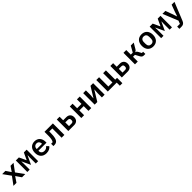

<svg xmlns="http://www.w3.org/2000/svg" viewBox="857 -3208 6088 6088"><g transform="rotate(-45 3901.0 -164.0)"><path d="M170.5 0 242.2 -105.1 290.8 -178.3H297.2L346.9 -105.1L419.4 0H564.6L371.1 -267.8L554.3 -516H420.5L357.2 -424.4L308.6 -351.2H301.8L253.2 -424.4L190.7 -516H45.8L228.3 -262.1L35.9 0Z M657.7 0H763.1V-272.4L758.9 -363.6H766L900.2 -76.7L1034.1 -363.6H1041.5L1037.3 -272.4V0H1142.8V-516H1018.1L909.8 -283.7H902.3L794 -516H657.7Z M1512.4 12.1C1620.7 12.1 1692.1 -32.7 1729 -88.1L1655.9 -159.4C1625.7 -115.4 1579.5 -87 1516 -87C1431.1 -87 1382.1 -138.8 1382.1 -213.4V-227.3H1744.7V-269.2C1744.7 -425.1 1651.3 -528.1 1502.5 -528.1C1352.3 -528.1 1256 -424 1256 -256.4C1256 -92 1348 12.1 1512.4 12.1ZM1382.1 -302.6V-310.4C1382.1 -384.2 1430.8 -435.4 1502.8 -435.4C1573.9 -435.4 1619.3 -386.7 1619.3 -311.4V-302.6Z M1823.9 3.9H1861.5C1918.3 3.9 1954.5 -8.5 1988.3 -42.3C2028.8 -82.4 2057.5 -169 2057.5 -343V-416.5H2194.2V0H2319.6V-516H1942.8V-346.2C1942.8 -207.7 1925.1 -140.6 1891.7 -99.4H1823.9Z M2495 0H2759.2C2865.1 0 2938.9 -63.6 2938.9 -177.9C2938.9 -291.2 2864.3 -355.5 2761.7 -355.5H2620.4V-516H2495ZM2620.4 -94.5V-261H2736.5C2782.3 -261 2811.4 -236.5 2811.4 -192.8V-163.4C2811.4 -119.7 2782.3 -94.5 2736.5 -94.5Z M3077.8 0H3203.1V-213.1H3398.4V0H3523.8V-516H3398.4V-312.5H3203.1V-516H3077.8Z M3677.9 0H3795.5L4006.7 -343.4H4011.7L4001.4 -198.2V0H4123.9V-516H4006.4L3795.1 -172.6H3789.8L3800.4 -317.8V-516H3677.9Z M4665.8 139.9H4779.8V-99.4H4697.8V-516H4572.8V-99.4H4391V-516H4265.6V0H4665.8Z M4895.6 0H5159.8C5265.6 0 5339.5 -63.6 5339.5 -177.9C5339.5 -291.2 5264.9 -355.5 5162.3 -355.5H5021V-516H4895.6ZM5021 -94.5V-261H5137.1C5182.9 -261 5212 -236.5 5212 -192.8V-163.4C5212 -119.7 5182.9 -94.5 5137.1 -94.5Z M5484.4 0H5609.7V-213.8H5697.1L5775.2 -70C5802.2 -19.5 5835.6 0 5884.2 0H5949.6V-99.4H5893.5L5839.5 -199.6C5816.4 -243.3 5796.5 -258.9 5762.1 -265.3V-270.6C5791.9 -276.6 5813.2 -292.6 5836.3 -332L5945 -516H5812.9L5697.1 -311.8H5609.7V-516H5484.4Z M6301.5 12.1C6457 12.1 6552.2 -92 6552.2 -258.2C6552.2 -424 6457 -528.1 6301.5 -528.1C6145.6 -528.1 6050.8 -424 6050.8 -258.2C6050.8 -92 6145.6 12.1 6301.5 12.1ZM6181.1 -218.4V-297.6C6181.1 -385.3 6227.6 -431.8 6301.5 -431.8C6375 -431.8 6421.5 -385.3 6421.5 -297.6V-218.4C6421.5 -130.7 6375 -84.5 6301.5 -84.5C6227.6 -84.5 6181.1 -130.7 6181.1 -218.4Z M6659.1 0H6764.6V-272.4L6760.3 -363.6H6767.4L6901.6 -76.7L7035.5 -363.6H7043L7038.7 -272.4V0H7144.2V-516H7019.5L6911.2 -283.7H6903.8L6795.5 -516H6659.1Z M7276.6 199.9H7370C7454.5 199.9 7496.1 162.6 7524.1 93L7771.3 -516H7644.2L7563.6 -299.4L7507.8 -134.2H7501.4L7444.2 -299.4L7365.4 -516H7232.2L7440 -5.3L7399.5 100.5H7276.6Z"/></g></svg>

Font: Margiela Mono SemiBold
Style: Regular
Weight: 600
Designer: Mike Abbink, Paul van der Laan, Pieter van Rosmalen
Foundry: Bold Monday
Version: Version 2.003 2021